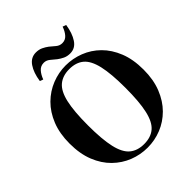

<svg xmlns="http://www.w3.org/2000/svg" viewBox="-240 -996 1150 1150"><g transform="rotate(-45 334.5 -421.5)"><path d="M335 17Q274 17 218 -5Q162 -27 117.5 -70.5Q73 -114 47 -179Q21 -244 21 -331Q21 -416 47 -481Q73 -546 117.5 -590Q162 -634 218.5 -656.5Q275 -679 335 -679Q395 -679 451.5 -657Q508 -635 552 -591.5Q596 -548 622 -483Q648 -418 648 -331Q648 -246 622 -181Q596 -116 552 -72Q508 -28 452 -5.5Q396 17 335 17ZM335 -13Q392 -13 427 -42.5Q462 -72 478 -142Q494 -212 494 -331Q494 -450 478 -519.5Q462 -589 427 -618.5Q392 -648 335 -648Q279 -648 243.5 -618.5Q208 -589 192 -519.5Q176 -450 176 -331Q176 -212 192 -142Q208 -72 243.5 -42.5Q279 -13 335 -13ZM160 -722Q169 -784 195 -822Q221 -860 264 -860Q289 -860 308 -851Q327 -842 343 -830Q360 -816 377 -801.5Q394 -787 416 -787Q442 -787 459 -806Q476 -825 487 -856L509 -848Q500 -787 474.5 -748.5Q449 -710 406 -710Q381 -710 362 -719Q343 -728 327 -740Q310 -754 292.5 -768.5Q275 -783 254 -783Q227 -783 209.5 -763.5Q192 -744 181 -714Z"/></g></svg>

Font: DM Serif Text
Style: Regular
Weight: 400
Designer: Colophon Foundry, Frank Grießhammer
Foundry: Colophon Foundry
Version: Version 5.200; ttfautohint (v1.8.3)